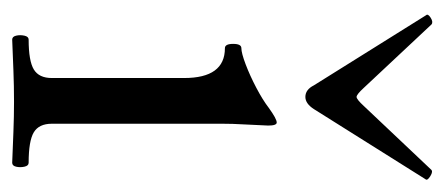

<svg xmlns="http://www.w3.org/2000/svg" viewBox="-227 -499 729 315"><g transform="rotate(90 137.5 -341.5)"><path d="M45 3Q40 3 38.5 -3.5Q37 -10 38.5 -17Q40 -24 45 -24Q80 -24 94 -32.5Q108 -41 108 -62V-279Q108 -346 59 -346Q52 -346 52 -359.5Q52 -373 59 -373Q67 -373 85.5 -380Q104 -387 124 -397.5Q144 -408 157 -418Q175 -431 181 -431Q186 -431 186 -417Q185 -391 184 -375Q183 -359 183 -342V-62Q183 -41 197 -32.5Q211 -24 247 -24Q252 -24 253.5 -17Q255 -10 253.5 -3.5Q252 3 247 3Q222 2 196.5 1Q171 0 147 0Q121 0 95.5 1Q70 2 45 3ZM139 -478Q127 -478 120 -492L5 -676Q2 -679 9 -683.5Q16 -688 20 -685L124 -574Q135 -562 139 -562Q143 -562 154 -574L258 -684Q261 -688 269 -683Q277 -678 274 -675L159 -492Q150 -478 139 -478Z"/></g></svg>

Font: Junicode SmExp
Style: Regular
Weight: 400
Width: 6
Designer: Peter S. Baker
Version: Version 2.205; ttfautohint (v1.8.4)